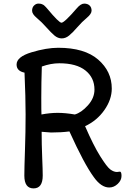

<svg xmlns="http://www.w3.org/2000/svg" viewBox="-20 -1030 726 1065"><path d="M504 -533Q504 -599 454 -639Q404 -679 309 -679Q262 -679 212 -661Q209 -571 209 -489.5Q209 -408 210 -395Q258 -404 300 -404Q342 -404 395 -395Q431 -405 467.5 -445.5Q504 -486 504 -533ZM629 -76 645 -78Q654 -78 654 -54Q654 -30 633 -10Q612 10 586 10Q541 10 500 -48Q447 -120 365 -301Q320 -295 263 -295L211 -299Q211 -229 214 -157.5Q217 -86 217 -56Q217 15 166 15Q115 15 115 -56Q115 -96 118.5 -197Q122 -298 122 -394.5Q122 -491 116 -627Q72 -636 72 -672Q72 -715 155 -740Q238 -765 303 -765Q449 -765 524.5 -699.5Q600 -634 600 -539Q600 -478 559 -419.5Q518 -361 452 -330Q498 -224 535.5 -164Q573 -104 592 -90Q611 -76 629 -76ZM243 -981Q307 -904 321 -904Q337 -904 406 -984Q428 -1010 447 -1010Q466 -1010 477 -999.5Q488 -989 488 -971Q488 -953 461.5 -931Q435 -909 409 -879Q383 -849 363.5 -833Q344 -817 322.5 -817Q301 -817 282 -833Q263 -849 236.5 -879Q210 -909 184 -930.5Q158 -952 158 -970.5Q158 -989 169 -999.5Q180 -1010 192 -1010Q204 -1010 209.5 -1008Q215 -1006 219 -1004Q223 -1002 228 -997L235 -990Q238 -987 243 -981Z"/></svg>

Font: Delius Unicase
Style: Regular
Weight: 400
Designer: Natalia Raices
Foundry: Natalia Raices
Version: Version 1.002